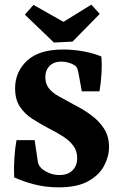

<svg xmlns="http://www.w3.org/2000/svg" viewBox="-20 -796 521 826"><path d="M449 -164Q449 -123 428 -83Q407 -43 359.5 -16.5Q312 10 233 10Q176 10 126.5 -3Q77 -16 41 -33Q39 -73 42 -117Q45 -161 51 -193H129L143 -99Q145 -90 148.5 -84Q152 -78 159 -71Q170 -61 190.5 -52Q211 -43 236 -43Q272 -43 292 -63Q312 -83 312 -116Q312 -147 295.5 -169Q279 -191 252 -208.5Q225 -226 191 -243Q153 -263 119.5 -284.5Q86 -306 65.5 -337Q45 -368 45 -416Q45 -487 96.5 -535Q148 -583 251 -583Q295 -583 339 -575Q383 -567 416 -553Q419 -517 416.5 -477.5Q414 -438 408 -403H332L317 -485Q315 -496 311.5 -503.5Q308 -511 301 -515Q291 -522 275.5 -526.5Q260 -531 244 -531Q212 -531 193.5 -512.5Q175 -494 175 -464Q175 -436 189.5 -417Q204 -398 231.5 -382.5Q259 -367 296 -347Q338 -326 372.5 -300.5Q407 -275 428 -242Q449 -209 449 -164ZM409 -736 292 -617 212 -613 87 -733 124 -775 253 -702 373 -776Z"/></svg>

Font: Yrsa
Style: Regular
Weight: 400
Designer: Anna Giedrys (Yrsa+Rasa design), David Brezina (Yrsa art-direction, Rasa art-direction, design)
Foundry: Rosetta Type Foundry
Version: Version 2.004